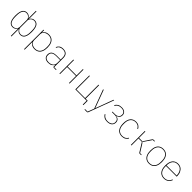

<svg xmlns="http://www.w3.org/2000/svg" viewBox="525 -2717 4924 4924"><g transform="rotate(45 2987.0 -255.0)"><path d="M353 200V-68H350Q335 -37 304.5 -12.5Q274 12 227 12Q171 12 134.5 -17.5Q98 -47 81 -106Q64 -165 64 -253Q64 -341 81 -400Q98 -459 134.5 -488.5Q171 -518 227 -518Q274 -518 304.5 -494Q335 -470 350 -438H353V-710H374V-438H377Q392 -470 423 -494Q454 -518 500 -518Q557 -518 593 -488.5Q629 -459 646 -400Q663 -341 663 -253Q663 -165 646 -106Q629 -47 593 -17.5Q557 12 500 12Q454 12 423 -12.5Q392 -37 377 -68H374V200ZM227 -7Q265 -7 293.5 -26Q322 -45 337.5 -71.5Q353 -98 353 -119V-387Q353 -409 337.5 -435Q322 -461 293.5 -480Q265 -499 227 -499Q152 -499 119.5 -439.5Q87 -380 87 -277V-229Q87 -126 119.5 -66.5Q152 -7 227 -7ZM500 -7Q575 -7 607.5 -66.5Q640 -126 640 -229V-277Q640 -380 607.5 -439.5Q575 -499 500 -499Q462 -499 433.5 -480Q405 -461 389.5 -434.5Q374 -408 374 -387V-119Q374 -98 389.5 -71.5Q405 -45 433.5 -26Q462 -7 500 -7Z M832 200V-506H853V-428H856Q872 -461 912.5 -489.5Q953 -518 1020 -518Q1087 -518 1134 -488.5Q1181 -459 1206.5 -400Q1232 -341 1232 -253Q1232 -165 1206.5 -106Q1181 -47 1134 -17.5Q1087 12 1020 12Q953 12 912.5 -16.5Q872 -45 856 -78H853V200ZM1020 -7Q1111 -7 1160 -66.5Q1209 -126 1209 -229V-277Q1209 -380 1160 -439.5Q1111 -499 1020 -499Q976 -499 938 -482Q900 -465 876.5 -434.5Q853 -404 853 -363V-143Q853 -103 876.5 -72Q900 -41 938 -24Q976 -7 1020 -7Z M1791 0H1714Q1704 0 1697.5 -3Q1691 -6 1688 -12.5Q1685 -19 1685 -29V-87L1695 -77H1682Q1663 -41 1624.5 -14.5Q1586 12 1516 12Q1438 12 1395.5 -25Q1353 -62 1353 -130Q1353 -172 1370.5 -205Q1388 -238 1429.5 -256.5Q1471 -275 1543 -275H1685V-349Q1685 -427 1648.5 -463Q1612 -499 1541 -499Q1484 -499 1446.5 -476.5Q1409 -454 1388 -404L1370 -412Q1391 -461 1431 -489.5Q1471 -518 1541 -518Q1624 -518 1665 -475Q1706 -432 1706 -352V-19H1791ZM1685 -257H1544Q1455 -257 1415.5 -226Q1376 -195 1376 -145V-115Q1376 -63 1415.5 -35Q1455 -7 1516 -7Q1561 -7 1599.5 -22.5Q1638 -38 1661.5 -69.5Q1685 -101 1685 -148Z M1916 0V-506H1937V-275H2261V-506H2282V0H2261V-256H1937V0Z M2902 140V0H2492V-506H2513V-19H2827V-506H2848V-19H2923V140Z M3259 -194 3374 -506H3395L3140 181Q3138 187 3133.5 191.5Q3129 196 3123 198Q3117 200 3109 200H3025V181H3118L3184 7L2993 -506H3015L3130 -194L3193 -24H3196Z M3652 12Q3582 12 3540 -14.5Q3498 -41 3473 -84L3489 -95Q3515 -52 3554.5 -29.5Q3594 -7 3652 -7Q3723 -7 3767 -38.5Q3811 -70 3811 -121V-142Q3811 -194 3772.5 -222.5Q3734 -251 3669 -251H3568V-270H3668Q3725 -270 3762 -301.5Q3799 -333 3799 -377V-395Q3799 -442 3761.5 -470.5Q3724 -499 3661 -499Q3599 -499 3561.5 -476Q3524 -453 3500 -409L3482 -418Q3505 -463 3548 -490.5Q3591 -518 3661 -518Q3735 -518 3777.5 -483Q3820 -448 3820 -388Q3820 -336 3791 -303.5Q3762 -271 3716 -263V-260Q3769 -253 3800.5 -222Q3832 -191 3832 -133Q3832 -66 3785 -27Q3738 12 3652 12Z M4184 12Q4085 12 4029.5 -55Q3974 -122 3974 -253Q3974 -384 4029.5 -451Q4085 -518 4184 -518Q4244 -518 4285 -490.5Q4326 -463 4349 -418L4331 -409Q4307 -453 4272.5 -476Q4238 -499 4184 -499Q4094 -499 4045.5 -439Q3997 -379 3997 -277V-229Q3997 -127 4045.5 -67Q4094 -7 4184 -7Q4243 -7 4280.5 -30.5Q4318 -54 4342 -95L4358 -84Q4333 -41 4291.5 -14.5Q4250 12 4184 12Z M4506 0V-506H4527V-275H4649L4792 -488Q4799 -498 4805.5 -502Q4812 -506 4822 -506H4872V-487H4815L4690 -301Q4679 -284 4671.5 -276.5Q4664 -269 4653 -267V-264Q4664 -261 4672.5 -253.5Q4681 -246 4693 -226L4822 -19H4879V0H4825Q4816 0 4810.5 -3Q4805 -6 4800 -14L4649 -256H4527V0Z M5171 12Q5105 12 5058 -18Q5011 -48 4986 -107Q4961 -166 4961 -253Q4961 -341 4986 -399.5Q5011 -458 5058 -488Q5105 -518 5171 -518Q5237 -518 5284 -488Q5331 -458 5356 -399.5Q5381 -341 5381 -253Q5381 -166 5356 -107Q5331 -48 5284 -18Q5237 12 5171 12ZM5171 -7Q5261 -7 5309.5 -67Q5358 -127 5358 -229V-277Q5358 -379 5309.5 -439Q5261 -499 5171 -499Q5081 -499 5032.5 -439Q4984 -379 4984 -277V-229Q4984 -127 5032.5 -67Q5081 -7 5171 -7Z M5713 12Q5647 12 5599.5 -18Q5552 -48 5526.5 -107Q5501 -166 5501 -253Q5501 -340 5526 -399Q5551 -458 5597.5 -488Q5644 -518 5709 -518Q5770 -518 5816 -487.5Q5862 -457 5888 -400.5Q5914 -344 5914 -266V-256H5524V-229Q5524 -127 5573.5 -67Q5623 -7 5713 -7Q5777 -7 5821 -38.5Q5865 -70 5888 -131L5906 -124Q5884 -62 5835 -25Q5786 12 5713 12ZM5709 -499Q5650 -499 5608.5 -472Q5567 -445 5545.5 -395Q5524 -345 5524 -277V-275H5891V-279Q5891 -346 5868 -395Q5845 -444 5804.5 -471.5Q5764 -499 5709 -499Z"/></g></svg>

Font: IBM Plex Sans Thin
Style: Regular
Weight: 250
Designer: Mike Abbink, Paul van der Laan, Pieter van Rosmalen
Foundry: Bold Monday
Version: Version 3.201